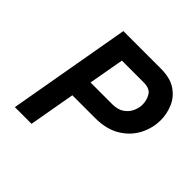

<svg xmlns="http://www.w3.org/2000/svg" viewBox="-177 -865 1030 1030"><g transform="rotate(45 338.0 -350.0)"><path d="M72.5 0 195.5 -700H480.5Q552.5 -700 595.2 -670.5Q638 -641 656.8 -596Q675.5 -551 675.5 -505Q675.5 -442 646.2 -386.8Q617 -331.5 559.8 -297.2Q502.5 -263 418 -263H245.5L199 0ZM266 -380.5H431Q473 -380.5 498.5 -398.5Q524 -416.5 535.8 -442.8Q547.5 -469 547.5 -493Q547.5 -526.5 531 -554.5Q514.5 -582.5 467 -582.5H302Z"/></g></svg>

Font: Overpass
Style: Bold Italic
Weight: 700
Italic angle: -10°
Designer: Delve Withrington, Dave Bailey, Thomas Jockin
Foundry: Delve Fonts LLC
Version: Version 4.000; ttfautohint (v1.8.3)